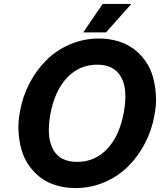

<svg xmlns="http://www.w3.org/2000/svg" viewBox="-20 -936 851 971"><path d="M644 -916 516.1 -772H400.9L499 -916ZM361.8 15.1Q309.1 15.1 263.7 1.2Q218.3 -12.7 185.1 -37.8Q151.9 -63 126.7 -98.6Q101.6 -134.3 89.1 -177.2Q76.7 -220.2 73.7 -269.5Q70.8 -318.8 81.1 -372.1Q94.2 -448.2 129.4 -515.4Q164.6 -582.5 215.6 -632.8Q266.6 -683.1 335.2 -712.2Q403.8 -741.2 480 -741.2Q532.7 -741.2 578.1 -727.3Q623.5 -713.4 657 -688.2Q690.4 -663.1 715.6 -627.4Q740.7 -591.8 752.9 -548.8Q765.1 -505.9 768.3 -456.5Q771.5 -407.2 761.2 -354Q748 -277.8 712.9 -210.7Q677.7 -143.6 626.7 -93.3Q575.7 -43 506.8 -13.9Q438 15.1 361.8 15.1ZM370.1 -117.2Q460.9 -117.2 523.4 -184.3Q585.9 -251.5 606.9 -372.1Q627 -485.8 591.8 -547.4Q556.6 -608.9 472.2 -608.9Q380.9 -608.9 318.1 -542Q255.4 -475.1 233.9 -354Q214.4 -239.7 249.5 -178.5Q284.7 -117.2 370.1 -117.2Z"/></svg>

Font: Stilu SemiBold
Style: Italic
Weight: 600
Italic angle: -10°
Designer: Genilson Lima Santos
Foundry: Genilson Lima Santos
Version: Version 1.200;PS 001.200;hotconv 1.0.88;makeotf.lib2.5.64775